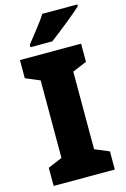

<svg xmlns="http://www.w3.org/2000/svg" viewBox="-137 -989 689 1052"><g transform="rotate(-15 207.0 -463.5)"><path d="M414 -917V-927H215C187 -882 138 -824 105 -781V-767H229C281 -806 374 -880 414 -917ZM378 0V-103L297 -137V-577L378 -611V-714H31V-611L112 -577V-137L31 -103V0Z"/></g></svg>

Font: Noto Sans Khmer SemiCondensed Black
Style: Regular
Weight: 900
Width: 4
Designer: Danh Hong and the Monotype Design Team
Foundry: Monotype Imaging Inc.
Version: Version 2.004